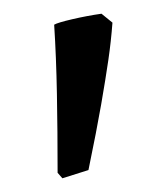

<svg xmlns="http://www.w3.org/2000/svg" viewBox="-20 -675 210 280"><path d="M71 -415 64 -423Q64 -484 63 -538Q62 -592 59 -639Q64 -642 85.5 -647Q107 -652 128 -655L144 -642Q142 -615 138 -587.5Q134 -560 127.5 -522.5Q121 -485 109 -427Z"/></svg>

Font: Labrada Medium
Style: Regular
Weight: 500
Designer: Mercedes Jáuregui
Foundry: Omnibus-Type Team
Version: Version 1.000; ttfautohint (v1.8.4.7-5d5b)